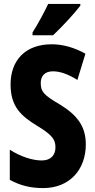

<svg xmlns="http://www.w3.org/2000/svg" viewBox="-20 -950 485 980"><path d="M390 -921V-930H226C205 -886 179 -837 146 -784V-770H251C299 -815 363 -885 390 -921ZM418 -213C418 -307 372 -364 285 -417C203 -465 188 -482 188 -527C188 -561 208 -586 250 -586C286 -586 327 -572 375 -542L416 -676C360 -707 302 -724 244 -724C110 -724 34 -643 34 -519C34 -406 87 -358 171 -307C250 -259 263 -236 263 -197C263 -159 240 -131 193 -131C145 -131 84 -151 30 -186V-32C87 -1 140 10 201 10C333 10 418 -82 418 -213Z"/></svg>

Font: Noto Sans Devanagari ExtraCondensed ExtraBold
Style: Regular
Weight: 800
Width: 2
Designer: Jelle Bosma - Monotype Design Team
Foundry: Monotype Imaging Inc.
Version: Version 2.004